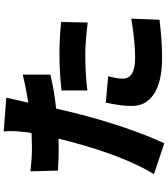

<svg xmlns="http://www.w3.org/2000/svg" viewBox="45 -901 910 1040"><g transform="rotate(-90 500.0 -381.0)"><path d="M530 -503Q635 -514 726 -514Q811 -514 901 -505L898 -361Q792 -374 726 -374Q617 -374 530 -363ZM616 -563Q527 -542 432 -532L402 -407Q331 -136 244 54L77 -2Q175 -164 251 -449Q268 -513 269 -519Q252 -518 219 -518Q164 -518 96 -522L92 -671Q164 -663 220 -663Q247 -663 299 -665Q304 -688 305 -705Q313 -773 308 -816L491 -802L464 -683Q542 -695 616 -713ZM607 -250Q594 -202 594 -171Q594 -104 707 -104Q796 -104 919 -125L913 28Q799 42 706 42Q579 42 511 -2Q446 -45 446 -122Q446 -180 464 -263Z"/></g></svg>

Font: KaiGen Gothic KR Heavy
Style: Heavy
Weight: 900
Designer: Ryoko NISHIZUKA  (kana & ideographs); Paul D. Hunt (Latin, Greek & Cyrillic); Wenlong ZHANG  (bopomofo); Sandoll Communi
Foundry: Adobe Systems Incorporated
Version: Version 1.002 March 28, 2018